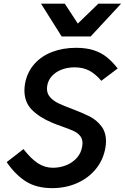

<svg xmlns="http://www.w3.org/2000/svg" viewBox="-20 -988 662 1018"><path d="M260.5 -98.5Q296.5 -98.5 330 -111.5Q363.5 -124.5 387 -150.5Q410.5 -176.5 416 -213Q417.5 -221.5 417.5 -228.5Q417.5 -252.5 404.5 -268Q391.5 -283.5 371.2 -293Q351 -302.5 313 -316Q299 -321 283.8 -326.5Q268.5 -332 256 -337.5Q188.5 -366 149 -406Q109.5 -446 109.5 -508.5Q109.5 -527 113 -546Q124.5 -606.5 162.5 -649Q200.5 -691.5 257.5 -713Q314.5 -734.5 383.5 -734.5Q437 -734.5 476.5 -721.8Q516 -709 545.8 -685.2Q575.5 -661.5 604 -625L517 -559.5Q487.5 -595 454.2 -613Q421 -631 375.5 -631Q338.5 -631 307 -619Q275.5 -607 255 -584.5Q234.5 -562 230 -531Q229 -522 229 -518Q229 -491 246.5 -471.8Q264 -452.5 290.8 -439.8Q317.5 -427 362.5 -410.5Q420.5 -388.5 456 -370.2Q491.5 -352 516.8 -319.8Q542 -287.5 542 -238.5Q542 -223.5 539 -206Q528.5 -142 489.2 -93.2Q450 -44.5 389.5 -17.5Q329 9.5 257 9.5Q172 9.5 115.5 -27.2Q59 -64 15.5 -128.5L104.5 -197.5Q144 -146.5 180.8 -122.5Q217.5 -98.5 260.5 -98.5ZM197.5 -968.5H323.5L392.5 -863L501.5 -968.5H622L460.5 -794.5H307Z"/></svg>

Font: JuliaMono SemiBold
Style: Italic
Weight: 600
Italic angle: -9°
Monospace: yes
Designer: cormullion
Foundry: corm
Version: Version 0.056; ttfautohint (v1.8.4)